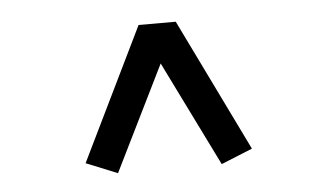

<svg xmlns="http://www.w3.org/2000/svg" viewBox="-33 -734 667 391"><g transform="rotate(-5 300.0 -538.5)"><path d="M130 -416 262 -687H338L470 -416L406 -390L300 -605L194 -390Z"/></g></svg>

Font: Wittgenstein
Style: Regular
Weight: 400
Designer: Jörg Drees
Foundry: Jörg Drees
Version: Version 1.003;Glyphs 3.1.2 (3151)